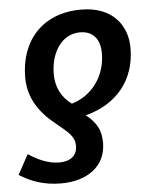

<svg xmlns="http://www.w3.org/2000/svg" viewBox="-74 -598 708 868"><g transform="rotate(-5 279.5 -164.5)"><path d="M326 -552C149 -552 48 -433 48 -268C48 -175 96 -106 166 -50C225 -2 250 18 250 60C250 104 218 128 169 128C118 128 72 106 29 78L-20 168C29 199 88 223 169 223C287 223 373 163 373 56C373 -4 351 -38 306 -74C450 -111 534 -216 534 -360C534 -461 470 -552 326 -552ZM312 -450C372 -450 403 -411 403 -347C403 -244 341 -159 248 -132C203 -165 178 -212 178 -271C178 -371 230 -450 312 -450Z"/></g></svg>

Font: Noto Sans SemiBold
Style: Italic
Weight: 600
Italic angle: -12°
Designer: Monotype Design Team
Foundry: Monotype Imaging Inc.
Version: Version 2.013